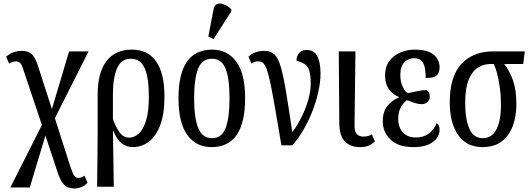

<svg xmlns="http://www.w3.org/2000/svg" viewBox="-20 -829 3026 1095"><path d="M39 240 219 -116 110 -441Q103 -463 93.5 -471Q84 -479 72 -479Q63 -479 52.5 -476Q42 -473 32 -466L15 -506Q40 -526 61 -532.5Q82 -539 103 -539Q141 -539 161 -520.5Q181 -502 198 -449L276 -207L374 -536H485L293 -155L377 108Q388 142 395.5 158.5Q403 175 410 180.5Q417 186 427 186Q435 186 445 182Q455 178 462 173L479 213Q466 229 445 237.5Q424 246 405 246Q366 246 345 224Q324 202 307 149L239 -56L150 240Z M534 236 537 -66V-291Q537 -413 586.5 -479.5Q636 -546 733 -546Q823 -546 870.5 -478.5Q918 -411 918 -278Q918 -180 894 -116Q870 -52 829 -21Q788 10 736 10Q702 10 674 -11.5Q646 -33 626 -84H624L629 236ZM717 -44Q746 -44 771.5 -67Q797 -90 813 -141.5Q829 -193 829 -278Q829 -385 805.5 -439.5Q782 -494 726 -494Q671 -494 647.5 -439Q624 -384 624 -293V-148Q643 -99 664 -71.5Q685 -44 717 -44Z M1187 10Q1099 10 1048.5 -59Q998 -128 998 -269Q998 -409 1046.5 -477.5Q1095 -546 1190 -546Q1277 -546 1327.5 -477.5Q1378 -409 1378 -269Q1378 -128 1329.5 -59Q1281 10 1187 10ZM1189 -41Q1245 -41 1267 -99Q1289 -157 1289 -269Q1289 -381 1266.5 -437.5Q1244 -494 1188 -494Q1133 -494 1110 -437.5Q1087 -381 1087 -269Q1087 -157 1110.5 -99Q1134 -41 1189 -41ZM1198 -606 1168 -620 1198 -776Q1203 -802 1221 -807Q1239 -812 1261 -802.5Q1283 -793 1299 -776V-764Z M1585 0Q1563 -130 1548 -216.5Q1533 -303 1522 -355.5Q1511 -408 1501 -434.5Q1491 -461 1480 -470Q1469 -479 1453 -479Q1443 -479 1433.5 -476.5Q1424 -474 1414 -466L1397 -506Q1433 -539 1488 -539Q1523 -539 1544.5 -519Q1566 -499 1581 -448.5Q1596 -398 1611 -307.5Q1626 -217 1647 -76Q1664 -96 1682.5 -128.5Q1701 -161 1717 -199Q1733 -237 1742.5 -276.5Q1752 -316 1752 -350Q1752 -400 1744 -425.5Q1736 -451 1718.5 -463Q1701 -475 1671 -482Q1671 -511 1686.5 -527.5Q1702 -544 1728 -544Q1771 -544 1789.5 -509Q1808 -474 1808 -409Q1808 -363 1796 -308Q1784 -253 1762.5 -197Q1741 -141 1711.5 -90Q1682 -39 1647 0Z M2034 10Q1978 10 1947 -22Q1916 -54 1915 -125L1912 -536H2007L2002 -119Q2001 -79 2015 -64.5Q2029 -50 2051 -50Q2067 -50 2078 -53Q2089 -56 2101 -63L2118 -23Q2101 -6 2081.5 2Q2062 10 2034 10Z M2338 10Q2252 10 2207.5 -32.5Q2163 -75 2163 -137Q2163 -193 2190.5 -226Q2218 -259 2255 -273V-276Q2219 -290 2197.5 -321Q2176 -352 2176 -399Q2176 -448 2200 -480.5Q2224 -513 2263 -529.5Q2302 -546 2346 -546Q2399 -546 2430 -531.5Q2461 -517 2474 -494Q2487 -471 2487 -445Q2487 -417 2472 -400.5Q2457 -384 2408 -384Q2408 -413 2403.5 -439Q2399 -465 2385 -481Q2371 -497 2342 -497Q2309 -497 2286 -473.5Q2263 -450 2263 -401Q2263 -361 2278 -331Q2293 -301 2309 -298Q2338 -305 2363 -310Q2388 -315 2412 -315Q2418 -312 2424.5 -303Q2431 -294 2431 -277Q2431 -260 2418 -247.5Q2405 -235 2385 -235Q2369 -235 2350 -240.5Q2331 -246 2300 -258Q2293 -252 2281 -239Q2269 -226 2260 -204Q2251 -182 2251 -149Q2251 -124 2260.5 -100.5Q2270 -77 2292.5 -61Q2315 -45 2353 -45Q2392 -45 2422 -64.5Q2452 -84 2471 -127Q2477 -123 2482 -113.5Q2487 -104 2487 -90Q2487 -47 2448 -18.5Q2409 10 2338 10Z M2732 10Q2641 10 2593 -59Q2545 -128 2545 -246Q2545 -393 2611.5 -464.5Q2678 -536 2793 -536H2973L2964 -464H2856Q2887 -424 2906 -369.5Q2925 -315 2925 -235Q2925 -165 2904 -109.5Q2883 -54 2840.5 -22Q2798 10 2732 10ZM2734 -41Q2784 -41 2810.5 -90Q2837 -139 2837 -230Q2837 -283 2830.5 -330Q2824 -377 2814.5 -412.5Q2805 -448 2795 -464H2777Q2739 -464 2706 -443.5Q2673 -423 2653 -375Q2633 -327 2633 -242Q2633 -150 2656.5 -95.5Q2680 -41 2734 -41Z"/></svg>

Font: Noto Serif ExtraCondensed
Style: Regular
Weight: 400
Width: 2
Designer: Monotype Design Team
Foundry: Monotype Imaging Inc.
Version: Version 2.015